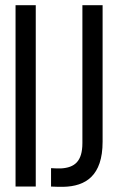

<svg xmlns="http://www.w3.org/2000/svg" viewBox="-20 -720 452 741"><path d="M40 -700V0H118V-700ZM376 -700H298V-168C298 -97 268 -73 215 -70C203 -70 190 -70 177 -71V0C194 1 207 1 225 1C310 -1 376 -41 376 -173Z"/></svg>

Font: VL Bebas Neue Regular
Style: Regular
Weight: 400
Designer: Ryoichi Tsunekawa
Foundry: Ryoichi Tsunekawa
Version: Version 001.003